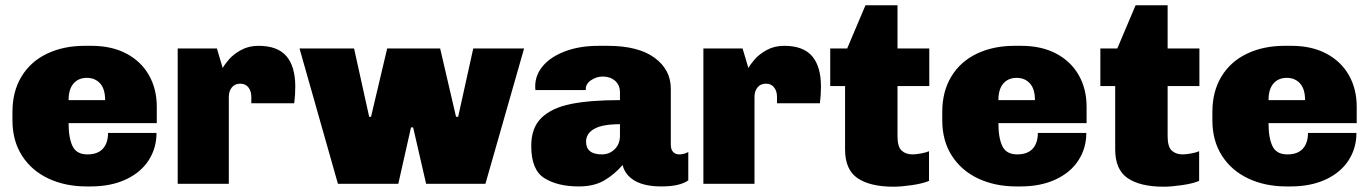

<svg xmlns="http://www.w3.org/2000/svg" viewBox="-20 -694 5172 725"><path d="M572 -291V-229H239Q239 -173 254 -142Q269 -111 310 -111Q349 -111 368.5 -132.5Q388 -154 388 -192H571Q571 -135 541.5 -89Q512 -43 455.5 -16.5Q399 10 322 10H307Q227 10 163.5 -19.5Q100 -49 63.5 -105.5Q27 -162 27 -240V-271Q27 -349 61.5 -405.5Q96 -462 158 -491.5Q220 -521 300 -521H325Q402 -521 457.5 -491.5Q513 -462 542.5 -410Q572 -358 572 -291ZM239 -316H377Q377 -358 358 -379Q339 -400 308 -400Q276 -400 257.5 -378.5Q239 -357 239 -316Z M1095 -367Q1095 -335 1091 -304H929V-328Q929 -350 918 -364Q907 -378 887 -378Q867 -378 855.5 -364Q844 -350 844 -328V0H651V-511H799L821 -437Q827 -449 844 -469Q861 -489 890 -505Q919 -521 956 -521Q1028 -521 1061.5 -482Q1095 -443 1095 -367Z M1374 -253H1381L1442 -511H1642L1702 -253H1710L1767 -511H1959L1813 0H1589L1540 -213H1532L1484 0H1256L1111 -511H1317Z M2513 -359V-148Q2513 -129 2522 -120Q2531 -111 2544 -111Q2563 -111 2579 -120V-13Q2547 10 2478 10Q2414 10 2377 -11.5Q2340 -33 2331 -71Q2299 -34 2260.5 -12Q2222 10 2166 10Q2086 10 2036 -21Q1986 -52 1986 -143Q1986 -212 2025 -249.5Q2064 -287 2136.5 -301.5Q2209 -316 2321 -316V-345Q2321 -373 2302.5 -389Q2284 -405 2256 -405Q2233 -405 2212.5 -391.5Q2192 -378 2192 -358V-354H2002Q2001 -357 2001 -368Q2001 -411 2030.5 -445.5Q2060 -480 2114.5 -500.5Q2169 -521 2241 -521H2274Q2390 -521 2451.5 -476Q2513 -431 2513 -359ZM2193 -159Q2193 -111 2253 -111Q2281 -111 2301 -130.5Q2321 -150 2321 -181V-225Q2255 -225 2224 -207.5Q2193 -190 2193 -159Z M3080 -367Q3080 -335 3076 -304H2914V-328Q2914 -350 2903 -364Q2892 -378 2872 -378Q2852 -378 2840.5 -364Q2829 -350 2829 -328V0H2636V-511H2784L2806 -437Q2812 -449 2829 -469Q2846 -489 2875 -505Q2904 -521 2941 -521Q3013 -521 3046.5 -482Q3080 -443 3080 -367Z M3369 -674V-511H3489V-369H3369V-180Q3369 -140 3384.5 -125.5Q3400 -111 3426 -111Q3438 -111 3457.5 -114.5Q3477 -118 3488 -123V-11Q3465 -1 3424 5Q3383 11 3354 11Q3266 11 3218.5 -21Q3171 -53 3171 -130V-369H3115V-511H3179L3248 -674Z M4083 -291V-229H3750Q3750 -173 3765 -142Q3780 -111 3821 -111Q3860 -111 3879.5 -132.5Q3899 -154 3899 -192H4082Q4082 -135 4052.5 -89Q4023 -43 3966.5 -16.5Q3910 10 3833 10H3818Q3738 10 3674.5 -19.5Q3611 -49 3574.5 -105.5Q3538 -162 3538 -240V-271Q3538 -349 3572.5 -405.5Q3607 -462 3669 -491.5Q3731 -521 3811 -521H3836Q3913 -521 3968.5 -491.5Q4024 -462 4053.5 -410Q4083 -358 4083 -291ZM3750 -316H3888Q3888 -358 3869 -379Q3850 -400 3819 -400Q3787 -400 3768.5 -378.5Q3750 -357 3750 -316Z M4389 -674V-511H4509V-369H4389V-180Q4389 -140 4404.5 -125.5Q4420 -111 4446 -111Q4458 -111 4477.5 -114.5Q4497 -118 4508 -123V-11Q4485 -1 4444 5Q4403 11 4374 11Q4286 11 4238.5 -21Q4191 -53 4191 -130V-369H4135V-511H4199L4268 -674Z M5103 -291V-229H4770Q4770 -173 4785 -142Q4800 -111 4841 -111Q4880 -111 4899.5 -132.5Q4919 -154 4919 -192H5102Q5102 -135 5072.5 -89Q5043 -43 4986.5 -16.5Q4930 10 4853 10H4838Q4758 10 4694.5 -19.5Q4631 -49 4594.5 -105.5Q4558 -162 4558 -240V-271Q4558 -349 4592.5 -405.5Q4627 -462 4689 -491.5Q4751 -521 4831 -521H4856Q4933 -521 4988.5 -491.5Q5044 -462 5073.5 -410Q5103 -358 5103 -291ZM4770 -316H4908Q4908 -358 4889 -379Q4870 -400 4839 -400Q4807 -400 4788.5 -378.5Q4770 -357 4770 -316Z"/></svg>

Font: Chivo Black
Style: Regular
Weight: 900
Designer: Hector Gatti
Foundry: Omnibus-Type
Version: Version 1.007